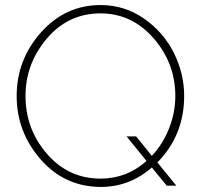

<svg xmlns="http://www.w3.org/2000/svg" viewBox="-20 -735 795 760"><path d="M709 -355Q709 -200 603 -92L678 0H640L581 -72Q493 5 378 5Q235 4 140.5 -104.5Q46 -213 46 -355Q46 -499 142.5 -607Q239 -715 378 -715Q473 -715 550 -661.5Q627 -608 668 -526Q709 -444 709 -355ZM378 -28Q482 -28 560 -98L481 -195H519L581 -118Q625 -165 649.5 -227.5Q674 -290 674 -355Q674 -485 588 -583.5Q502 -682 378 -682Q250 -682 165.5 -582.5Q81 -483 81 -355Q81 -224 166 -126Q251 -28 378 -28Z"/></svg>

Font: Raleway-v4020 ExtraLight
Style: Regular
Weight: 275
Designer: Matt McInerney, Pablo Impallari, Rodrigo Fuenzalida
Foundry: Matt McInerney, Pablo Impallari, Rodrigo Fuenzalida
Version: Version 4.020;PS 004.020;hotconv 1.0.88;makeotf.lib2.5.64775